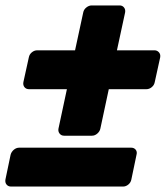

<svg xmlns="http://www.w3.org/2000/svg" viewBox="-22 -686 614 706"><path d="M214 -187Q203 -187 197 -195Q191 -203 193 -213L224 -358H85Q74 -358 68 -365.5Q62 -373 64 -384L84 -475Q86 -486 95 -493.5Q104 -501 115 -501H254L284 -640Q286 -651 295.5 -658.5Q305 -666 315 -666H418Q428 -666 434 -658.5Q440 -651 438 -640L408 -501H546Q556 -501 562.5 -493.5Q569 -486 567 -475L547 -384Q545 -373 536 -365.5Q527 -358 516 -358H378L347 -213Q345 -203 336 -195Q327 -187 316 -187ZM19 0Q8 0 2 -7.5Q-4 -15 -2 -26L17 -117Q20 -128 29 -135.5Q38 -143 49 -143H460Q471 -143 477 -135.5Q483 -128 480 -117L461 -26Q459 -15 450 -7.5Q441 0 430 0Z"/></svg>

Font: Rubik ExtraBold
Style: Italic
Weight: 800
Italic angle: -12°
Designer: Hubert and Fischer
Foundry: Hubert and Fischer
Version: Version 2.300;gftools[0.9.30]